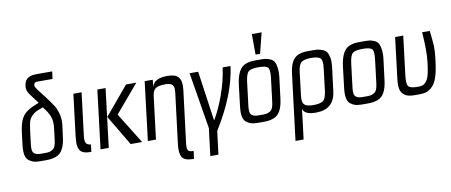

<svg xmlns="http://www.w3.org/2000/svg" viewBox="-76 -1032 3669 1562"><g transform="rotate(-10 1758.5 -250.5)"><path d="M276 -632H397L405 -693H279C223 -693 179 -680 171 -617C168 -596 171 -578 179 -562C185 -549 210 -516 252 -461L249 -459C202 -440 183 -434 146 -407C105 -376 85 -324 75 -243L64 -153C55 -82 61 -35 94 -14C128 10 154 10 211 10C257 10 278 10 314 -3C363 -21 388 -72 398 -153L411 -253C416 -302 407 -350 385 -396C371 -421 337 -470 281 -541C265 -561 254 -576 249 -585C243 -594 241 -601 242 -608C245 -630 257 -632 276 -632ZM328 -140C323 -100 315 -74 293 -62C269 -48 254 -49 218 -49C183 -49 167 -48 146 -62C128 -74 126 -100 131 -140L144 -247C148 -278 153 -303 157 -321C167 -356 195 -381 219 -394C231 -400 251 -408 278 -418H279C307 -383 325 -353 333 -328C342 -303 344 -272 340 -237Z M568 -136 611 -484H543L501 -141C497 -108 496 -82 499 -62C507 -3 546 7 605 7L612 -53C570 -57 561 -76 568 -136Z M1026 0 868 -254 1063 -484H978L782 -250L931 0ZM750 0 809 -484H741L682 0Z M1377 64 1429 -355C1442 -461 1406 -494 1320 -494C1247 -494 1205 -471 1192 -425L1199 -484H1132L1073 0H1140L1183 -350C1187 -381 1196 -402 1211 -413C1226 -424 1253 -430 1293 -430C1310 -430 1323 -428 1334 -424C1359 -414 1366 -391 1361 -350L1309 69C1303 117 1307 152 1320 175C1334 197 1364 208 1411 208H1418L1426 144C1376 144 1369 130 1377 64Z M1636 -76H1632L1574 -484H1503L1580 -17L1552 209H1619L1643 17C1756 -164 1822 -331 1841 -484H1776C1757 -333 1692 -171 1636 -76Z M2216 -321C2220 -353 2220 -380 2217 -402C2211 -445 2201 -467 2169 -481C2136 -495 2117 -494 2070 -494C2023 -494 2004 -495 1967 -481C1917 -462 1892 -405 1881 -321L1861 -153C1852 -82 1858 -35 1891 -14C1925 10 1951 10 2008 10C2054 10 2075 10 2111 -3C2160 -21 2185 -72 2195 -153ZM2125 -140C2120 -100 2112 -74 2090 -62C2066 -48 2051 -49 2015 -49C1980 -49 1964 -48 1943 -62C1925 -74 1923 -100 1928 -140L1952 -336C1958 -381 1968 -408 1983 -419C1998 -430 2024 -435 2063 -435C2101 -435 2127 -430 2139 -419C2151 -408 2154 -381 2149 -336ZM2095 -540 2138 -710H2057L2058 -540Z M2354 -44C2354 -29 2363 -16 2380 -6C2398 5 2425 10 2461 10C2561 10 2617 -39 2629 -137L2654 -336C2657 -365 2657 -390 2653 -411C2644 -452 2632 -471 2598 -483C2564 -495 2549 -494 2504 -494C2460 -494 2445 -495 2408 -483C2359 -466 2333 -417 2323 -336L2256 208H2323L2340 71C2343 50 2351 -23 2354 -44ZM2562 -149C2556 -108 2546 -82 2530 -71C2514 -60 2488 -54 2451 -54C2415 -54 2390 -60 2377 -73C2363 -86 2359 -111 2364 -149L2387 -339C2392 -380 2402 -406 2419 -418C2435 -429 2461 -435 2498 -435C2535 -435 2560 -429 2573 -418C2586 -406 2590 -380 2585 -339Z M3076 -321C3080 -353 3080 -380 3077 -402C3071 -445 3061 -467 3029 -481C2996 -495 2977 -494 2930 -494C2883 -494 2864 -495 2827 -481C2777 -462 2752 -405 2741 -321L2721 -153C2712 -82 2718 -35 2751 -14C2785 10 2811 10 2868 10C2914 10 2935 10 2971 -3C3020 -21 3045 -72 3055 -153ZM2985 -140C2980 -100 2972 -74 2950 -62C2926 -48 2911 -49 2875 -49C2840 -49 2824 -48 2803 -62C2785 -74 2783 -100 2788 -140L2812 -336C2818 -381 2828 -408 2843 -419C2858 -430 2884 -435 2923 -435C2961 -435 2987 -430 2999 -419C3011 -408 3014 -381 3009 -336Z M3300 10C3359 10 3390 4 3425 -33C3466 -75 3481 -154 3493 -252C3498 -292 3500 -328 3499 -359C3497 -390 3493 -432 3487 -484H3424C3432 -377 3432 -296 3425 -239C3417 -171 3408 -110 3382 -80C3360 -55 3346 -53 3309 -53C3269 -53 3244 -60 3235 -74C3225 -87 3223 -118 3229 -165L3268 -484H3201L3162 -166C3153 -95 3153 -50 3180 -22C3208 8 3242 10 3300 10Z"/></g></svg>

Font: Gamestation Condensed
Style: Italic
Weight: 400
Width: 3
Designer: Jonas Hecksher
Foundry: Jonas Hecksher, Playtypeª, e-types AS
Version: Version 1.003